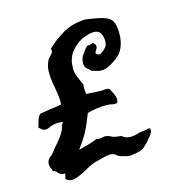

<svg xmlns="http://www.w3.org/2000/svg" viewBox="-118 -747 724 783"><g transform="rotate(-20 244.5 -355.5)"><path d="M333 -553.7Q337.9 -548.8 340.8 -544.9Q343.8 -541 342.8 -534.2Q340.8 -526.4 335.4 -520.5Q330.1 -514.6 330.1 -509.8Q330.1 -505.9 335 -503.4Q339.8 -501 342.8 -500Q346.7 -500 352.5 -502.9Q358.4 -505.9 364.3 -510.3Q370.1 -514.6 374.5 -519.5Q378.9 -524.4 380.9 -529.3Q386.7 -547.9 382.3 -567.4Q377.9 -586.9 362.3 -591.8Q347.7 -595.7 331.1 -592.8Q314.5 -589.8 299.8 -585Q280.3 -577.1 260.3 -560.5Q240.2 -543.9 232.4 -524.4Q227.5 -516.6 225.1 -503.9Q222.7 -491.2 221.7 -482.4Q220.7 -461.9 227.1 -443.8Q233.4 -425.8 239.3 -407.2Q237.3 -399.4 236.8 -387.2Q236.3 -375 237.3 -367.2Q249 -365.2 262.7 -363.3Q276.4 -361.3 290 -359.4Q302.7 -357.4 314.9 -358.4Q327.1 -359.4 335 -351.6Q335.9 -345.7 339.4 -338.9Q342.8 -332 345.2 -324.2Q347.7 -316.4 348.1 -307.6Q348.6 -298.8 343.8 -290Q333 -287.1 322.8 -291Q312.5 -294.9 299.8 -295.9Q279.3 -297.9 257.8 -296.9Q236.3 -295.9 216.8 -292Q206.1 -270.5 197.3 -253.9Q188.5 -237.3 179.2 -222.7Q169.9 -208 158.2 -193.8Q146.5 -179.7 131.8 -162.1Q151.4 -167 172.4 -169.9Q193.4 -172.9 214.8 -180.7Q221.7 -175.8 234.4 -177.7Q247.1 -179.7 254.9 -177.7Q261.7 -175.8 268.1 -172.4Q274.4 -168.9 281.2 -165Q288.1 -162.1 296.4 -160.6Q304.7 -159.2 311.5 -157.2Q316.4 -155.3 319.3 -151.9Q322.3 -148.4 327.1 -146.5Q347.7 -135.7 381.8 -143.6Q390.6 -145.5 395.5 -145.5Q400.4 -145.5 405.3 -145.5Q410.2 -145.5 416 -146Q421.9 -146.5 431.6 -148.4Q436.5 -137.7 432.1 -130.4Q427.7 -123 419.9 -115.2Q410.2 -105.5 403.8 -99.1Q397.5 -92.8 386.7 -85Q376 -75.2 359.4 -72.3Q342.8 -69.3 320.3 -69.3Q311.5 -69.3 306.2 -71.8Q300.8 -74.2 294.9 -76.2Q290 -78.1 286.1 -79.1Q282.2 -80.1 279.3 -82Q271.5 -85.9 266.6 -91.8Q261.7 -97.7 253.9 -99.6Q248 -102.5 237.8 -102.1Q227.5 -101.6 216.3 -100.1Q205.1 -98.6 193.8 -96.2Q182.6 -93.8 173.8 -92.8Q154.3 -87.9 137.2 -79.6Q120.1 -71.3 100.6 -64.5Q81.1 -57.6 66.4 -57.1Q51.8 -56.6 38.1 -70.3Q42 -75.2 42.5 -81.1Q43 -86.9 46.9 -91.8Q35.2 -91.8 29.8 -94.7Q24.4 -97.7 21 -102.1Q17.6 -106.4 13.7 -111.3Q9.8 -116.2 2 -118.2Q1 -125 -1.5 -131.3Q-3.9 -137.7 -4.4 -143.6Q-4.9 -149.4 -3.4 -155.8Q-2 -162.1 3.9 -169.9Q8.8 -174.8 16.1 -179.2Q23.4 -183.6 29.3 -190.4Q34.2 -195.3 39.1 -201.2Q43.9 -207 49.8 -211.9Q61.5 -222.7 73.7 -236.3Q85.9 -250 93.8 -263.7Q97.7 -272.5 99.1 -278.3Q100.6 -284.2 109.4 -292Q98.6 -294.9 86.9 -295.9Q75.2 -296.9 61.5 -293.9Q53.7 -292 47.4 -289.6Q41 -287.1 35.2 -287.1Q24.4 -287.1 18.6 -293Q12.7 -298.8 6.8 -304.7Q12.7 -318.4 17.6 -332Q22.5 -345.7 33.2 -355.5Q60.5 -357.4 82 -358.9Q103.5 -360.4 126 -361.3Q129.9 -384.8 127.9 -409.2Q126 -433.6 124 -457.5Q122.1 -481.4 124.5 -505.4Q127 -529.3 141.6 -552.7Q149.4 -560.5 158.7 -568.4Q168 -576.2 165 -589.8Q196.3 -615.2 236.8 -635.3Q277.3 -655.3 328.1 -654.3Q338.9 -654.3 345.2 -652.3Q351.6 -650.4 360.4 -648.4Q372.1 -645.5 384.3 -642.1Q396.5 -638.7 407.7 -634.3Q418.9 -629.9 427.7 -624Q436.5 -618.2 441.4 -610.4Q448.2 -596.7 449.2 -577.6Q450.2 -558.6 446.8 -538.6Q443.4 -518.6 435.1 -501Q426.8 -483.4 414.1 -471.7Q409.2 -467.8 400.9 -461.9Q392.6 -456.1 381.3 -450.2Q370.1 -444.3 358.4 -439.9Q346.7 -435.5 336.9 -435.5Q321.3 -435.5 312 -439.9Q302.7 -444.3 290 -448.2Q284.2 -457 275.9 -463.9Q267.6 -470.7 267.6 -484.4Q267.6 -504.9 280.8 -522Q293.9 -539.1 307.6 -549.8Q322.3 -549.8 333 -553.7Z"/></g></svg>

Font: Trade Winds
Style: Regular
Weight: 400
Designer: Squid
Foundry: Font Diner, Inc DBA Sideshow
Version: Version 1.000